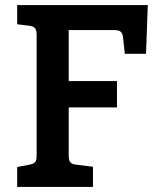

<svg xmlns="http://www.w3.org/2000/svg" viewBox="-20 -740 617 760"><path d="M48 -720V-644L96 -638C119 -635 125 -625 125 -602V-126C125 -101 121 -93 96 -88L48 -79V0H348V-80L282 -88C257 -91 252 -101 252 -126V-315H443V-419H252V-621H429C453 -621 464 -617 467 -592L474 -527H558L565 -720Z"/></svg>

Font: Enriqueta
Style: Bold
Weight: 700
Designer: Viviana Monsalve, Gustavo Ibarra
Foundry: Viviana Monsalve, Gustavo Ibarra
Version: Version 1.002